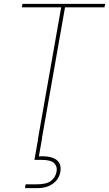

<svg xmlns="http://www.w3.org/2000/svg" viewBox="-20 -724 567 998"><path d="M93 -686 97 -704H527L523 -686H318L197 0H177L298 -686ZM199 -7 182 89Q214 87 236.5 91.5Q259 96 273 106.5Q287 117 292 132.5Q297 148 294 168Q290 193 274.5 212.5Q259 232 233.5 243Q208 254 173 254H110L113 234H173Q223 234 246 215.5Q269 197 274 168Q279 143 262.5 125Q246 107 196 107H159L179 -7Z"/></svg>

Font: Poppins Variable
Style: Italic
Weight: 100
Italic angle: -10°
Designer: Jonny Pinhorn
Foundry: Indian Type Foundry
Version: Version 6.000